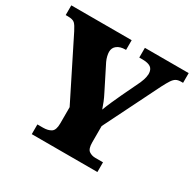

<svg xmlns="http://www.w3.org/2000/svg" viewBox="-156 -879 1055 1044"><g transform="rotate(30 371.5 -357.0)"><path d="M168 0V-61H203Q235 -61 254 -73.5Q273 -86 273 -128V-230L88 -600Q73 -630 61 -641.5Q49 -653 17 -653H4V-714H383V-653H379Q347 -653 327.5 -638.5Q308 -624 308 -598Q308 -587 311.5 -572Q315 -557 322 -542L396 -395Q410 -368 417.5 -349Q425 -330 433 -307Q443 -334 456.5 -364.5Q470 -395 485 -427L539 -540Q550 -566 552.5 -580.5Q555 -595 555 -600Q555 -629 538 -641Q521 -653 485 -653H466V-714H741V-653H729Q710 -653 698 -646.5Q686 -640 675 -623.5Q664 -607 648 -576L475 -228V-126Q475 -85 492 -73Q509 -61 532 -61H580V0Z"/></g></svg>

Font: Noto Serif Telugu Black
Style: Regular
Weight: 900
Designer: Jelle Bosma - Monotype Design Team
Foundry: Monotype Imaging Inc.
Version: Version 2.005; ttfautohint (v1.8.4.7-5d5b)